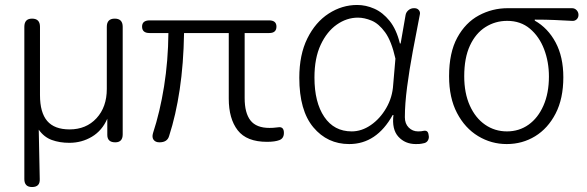

<svg xmlns="http://www.w3.org/2000/svg" viewBox="-20 -567 2362 773"><path d="M109 186Q78 186 78 154V-459Q78 -492 109 -492Q141 -492 141 -459V-184Q141 -114 170 -80Q199 -46 260 -46Q327 -46 368.5 -91Q410 -136 410 -209V-459Q410 -492 442 -492Q474 -492 474 -459V-26Q474 6 444 6Q412 6 412 -24V-89Q391 -41 350 -16.5Q309 8 259 8Q220 8 188.5 -3.5Q157 -15 136 -45L140 153Q142 186 109 186Z M622 6Q606 6 598.5 -4Q591 -14 596 -31Q624 -116 640.5 -219Q657 -322 658 -434H582Q552 -434 552 -460Q552 -485 583 -485H1063Q1093 -485 1093 -460Q1093 -434 1064 -434H965V-172Q965 -112 988.5 -82Q1012 -52 1065 -52Q1080 -52 1090.5 -53.5Q1101 -55 1105 -55Q1123 -55 1123 -32Q1123 -10 1105 -3Q1087 4 1055 4Q973 4 937 -42.5Q901 -89 901 -170V-434H721Q719 -310 703.5 -206.5Q688 -103 661 -20Q654 6 622 6Z M1386 13Q1298 13 1241.5 -54.5Q1185 -122 1185 -254Q1185 -347 1217.5 -412.5Q1250 -478 1303.5 -512.5Q1357 -547 1418 -547Q1453 -547 1487 -532Q1521 -517 1548.5 -483Q1576 -449 1590 -392H1593L1613 -507Q1615 -518 1624.5 -526Q1634 -534 1646 -534H1649Q1660 -534 1666.5 -526Q1673 -518 1670 -507Q1656 -436 1642 -361Q1628 -286 1619 -217Q1610 -148 1610 -95Q1610 -69 1625.5 -53.5Q1641 -38 1663 -38Q1677 -38 1684 -40Q1702 -44 1705 -27L1706 -21Q1708 -12 1703.5 -3Q1699 6 1689 9Q1683 10 1677 11.5Q1671 13 1654 13Q1611 13 1584 -16.5Q1557 -46 1564 -104H1561Q1496 13 1386 13ZM1396 -38Q1436 -38 1473 -63.5Q1510 -89 1535 -132Q1560 -175 1563 -226L1572 -331Q1556 -402 1530.5 -437Q1505 -472 1476 -484Q1447 -496 1421 -496Q1376 -496 1336 -468Q1296 -440 1271 -386.5Q1246 -333 1246 -255Q1246 -155 1285.5 -96.5Q1325 -38 1396 -38Z M2020 13Q1958 13 1905 -19Q1852 -51 1820 -112Q1788 -173 1788 -260Q1788 -355 1821 -415.5Q1854 -476 1908 -505Q1962 -534 2024 -534H2283Q2294 -534 2301.5 -526Q2309 -518 2309 -507Q2309 -496 2301.5 -489Q2294 -482 2283 -483Q2246 -485 2212.5 -486.5Q2179 -488 2133 -488V-484Q2186 -454 2217 -396Q2248 -338 2248 -256Q2248 -170 2217 -110Q2186 -50 2134.5 -18.5Q2083 13 2020 13ZM2021 -38Q2070 -38 2108 -65Q2146 -92 2168 -142Q2190 -192 2190 -259Q2190 -318 2170.5 -369Q2151 -420 2113.5 -451.5Q2076 -483 2022 -483Q1974 -483 1934.5 -458Q1895 -433 1872 -383.5Q1849 -334 1849 -260Q1849 -192 1871.5 -142Q1894 -92 1933 -65Q1972 -38 2021 -38Z"/></svg>

Font: Chiron GoRound TC L
Style: Regular
Weight: 300
Designer: Ryoko NISHIZUKA 西塚涼子 (kana, bopomofo & ideographs); Paul D. Hunt (Latin, Greek & Cyrillic); Sandoll Communications 산돌커뮤니
Foundry: Adobe
Version: Version 1.000;hotconv 1.1.1;makeotfexe 2.6.0